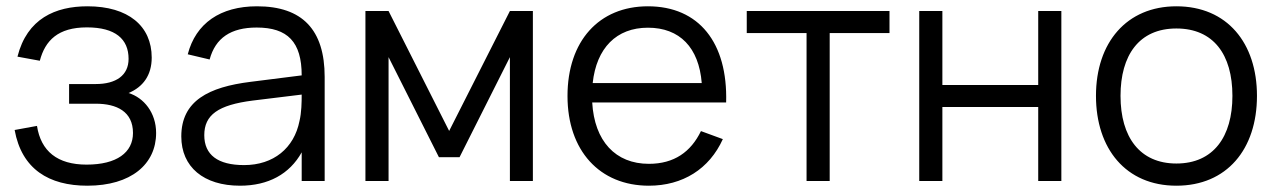

<svg xmlns="http://www.w3.org/2000/svg" viewBox="-20 -575 4054 610"><path d="M257.5 15C396.5 15 476 -53.5 476 -152.5C476 -217 437 -264.5 388.5 -279.5C434 -298.5 462 -335.5 462 -392C462 -492.5 387.5 -555 258 -555C156 -555 66 -516 35.5 -395L106.5 -382C123.5 -446.5 164.5 -488 256 -488C346.5 -488 388.5 -451 388.5 -388C388.5 -335.5 348.5 -308 284.5 -308H199.5V-245.5H284.5C351 -245.5 402.5 -220.5 402.5 -152.5C402.5 -90.5 351 -52 255 -52C162.5 -52 110 -94.5 97.5 -175L26.5 -162C49 -37.5 135.5 15 257.5 15Z M796.5 -555C680 -555 602 -501 576.5 -402.5L646 -386C664.5 -454.5 713.5 -487.5 795.5 -487.5C894 -487.5 938.5 -441.5 938.5 -335.5L776 -315C643.5 -298.5 556 -255 556 -141.5C556 -44.5 627 15 742.5 15C832.5 15 900 -22 938.5 -91V0H1011.5V-330.5C1011.5 -480.5 940.5 -555 796.5 -555ZM938.5 -274.5C938.5 -250.5 938 -217.5 931.5 -190.5C914.5 -104.5 849 -50.5 755.5 -50.5C672 -50.5 629 -83 629 -145.5C629 -210 673 -241.5 783 -255.5Z M1214.5 0V-393.5L1374.5 -75.5H1440L1600 -393.5V0H1673V-540H1600L1407 -159L1214.5 -540H1141V0Z M2041.5 -54.5C1935.5 -54.5 1868.5 -126.5 1861.5 -249.5H2287C2292.5 -439.5 2200.5 -555 2038.5 -555C1883 -555 1783 -444.5 1783 -270C1783 -96.5 1885 15 2041.5 15C2149 15 2233.5 -38 2276.5 -133L2207 -158.5C2175 -92.5 2122 -54.5 2041.5 -54.5ZM1863 -311C1875 -422.5 1938.5 -487 2038.5 -487C2139.5 -487 2200.5 -424 2209.5 -311Z M2616 0V-470H2806V-540H2352.5V-470H2542.5V0Z M2974 0V-235H3278.5V0H3352V-540H3278.5V-305H2974V-540H2900.5V0Z M3717.5 15C3877.5 15 3973.5 -100.5 3973.5 -270.5C3973.5 -438 3879 -555 3717.5 -555C3559.5 -555 3462 -440 3462 -270.5C3462 -102.5 3557 15 3717.5 15ZM3717.5 -55.5C3601.5 -55.5 3540 -139 3540 -270.5C3540 -399 3598.5 -484.5 3717.5 -484.5C3835 -484.5 3895.5 -402 3895.5 -270.5C3895.5 -141 3835.5 -55.5 3717.5 -55.5Z"/></svg>

Font: Vela Sans
Style: Regular
Weight: 400
Designer: Principal design: Mikhail Sharanda - project Manrope.
Design modification: Ravid Balaliev
Foundry: Mikhail Sharanda
Version: Version 1.001